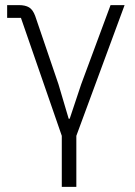

<svg xmlns="http://www.w3.org/2000/svg" viewBox="-20 -532 529 752"><path d="M222 200V0L62 -462H8V-512H54Q79 -512 94 -503Q109 -494 118 -469L209 -202L249 -67H253L298 -202L413 -512H468L279 0V200Z"/></svg>

Font: IBM Plex Sans Light
Style: Regular
Weight: 300
Designer: Mike Abbink, Paul van der Laan, Pieter van Rosmalen
Foundry: Bold Monday
Version: Version 3.201